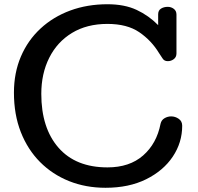

<svg xmlns="http://www.w3.org/2000/svg" viewBox="-20 -869 928 901"><path d="M475.1 12.2Q382.8 12.2 304.4 -19Q226.1 -50.3 168 -108.6Q109.9 -167 77.6 -249.3Q45.4 -331.5 45.4 -434.1Q45.4 -527.3 78.1 -603.8Q110.8 -680.2 170.2 -735.1Q229.5 -790 309.6 -819.6Q389.6 -849.1 484.4 -849.1Q564.5 -849.1 621.3 -822.5Q678.2 -795.9 722.2 -751V-801.8Q722.2 -820.3 735.6 -828.6Q749 -836.9 767.1 -836.9Q783.2 -836.9 795.7 -827.4Q808.1 -817.9 808.1 -800.8V-618.2Q808.1 -601.1 795.7 -591.6Q783.2 -582 767.1 -582Q750.5 -582 742.7 -595Q734.9 -607.9 726.1 -620.1Q690.4 -679.2 633.3 -718Q576.2 -756.8 484.4 -756.8Q387.7 -756.8 318.1 -714.6Q248.5 -672.4 211.2 -598.1Q173.8 -523.9 173.8 -428.7Q173.8 -268.1 254.6 -175.8Q335.4 -83.5 484.4 -83.5Q587.9 -83.5 651.6 -139.4Q715.3 -195.3 733.4 -288.1Q737.3 -305.7 752 -314.2Q766.6 -322.8 783.2 -322.8Q802.2 -322.8 818.6 -311.5Q835 -300.3 835 -278.8Q835 -200.2 790.8 -134Q746.6 -67.9 665.8 -27.8Q585 12.2 475.1 12.2Z"/></svg>

Font: Cutive
Style: Regular
Weight: 400
Version: Version 1.100; ttfautohint (v1.8.4.7-5d5b)